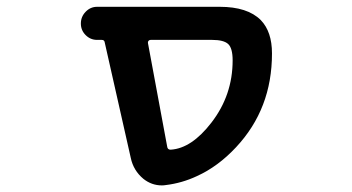

<svg xmlns="http://www.w3.org/2000/svg" viewBox="-20 -568 1040 567"><path d="M469.7 -21.5Q463.9 -20.5 458 -20.5Q427.7 -20.5 403.3 -40Q374 -64.5 366.2 -101.6L289.1 -443.4Q288.1 -450.2 280.3 -450.2H266.6Q247.1 -450.2 232.9 -464.4Q218.8 -478.5 218.8 -498.5Q218.8 -518.6 232.9 -533.2Q247.1 -547.9 266.6 -547.9H628.9Q710.9 -547.9 750 -508.8Q783.2 -474.6 783.2 -410.2Q783.2 -328.1 756.8 -259.3Q730.5 -190.4 677.2 -133.3Q624 -76.2 561.5 -47.9Q517.6 -27.3 469.7 -21.5ZM604.5 -206.1Q667 -287.1 667 -389.6Q667 -425.8 653.8 -438Q640.6 -450.2 606.4 -450.2H424.8Q420.9 -450.2 418.5 -447.3Q416 -444.3 417 -440.4L473.6 -135.7Q474.6 -126 483.4 -126Q484.4 -126 484.4 -126Q545.9 -129.9 604.5 -206.1Z"/></svg>

Font: Rounded-X Mgen+ 1mn medium
Style: Regular
Weight: 500
Designer: [Source Han Sans]
Ryoko NISHIZUKA  (kana & ideographs); Paul D. Hunt (Latin, Greek & Cyrillic); Wenlong ZHANG  (bopomofo
Version: Version 1.059.20150602